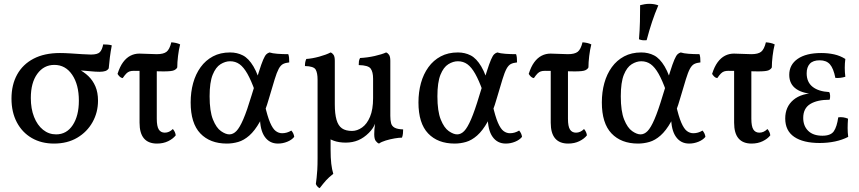

<svg xmlns="http://www.w3.org/2000/svg" viewBox="-20 -741 4486 1003"><path d="M262 9Q196 9 146 -20Q96 -49 68 -102Q40 -155 40 -226Q40 -298 69.5 -351.5Q99 -405 155.5 -434.5Q212 -464 293 -464Q317 -464 348.5 -462Q380 -460 409.5 -458Q439 -456 455 -456Q490 -456 502 -469Q514 -482 519 -509Q530 -509 542.5 -508Q555 -507 564 -504Q558 -473 554 -441.5Q550 -410 548 -384Q542 -374 530.5 -370Q519 -366 500 -366Q479 -366 450 -369Q421 -372 380 -374L387 -381Q418 -366 441.5 -343.5Q465 -321 478.5 -289.5Q492 -258 492 -215Q492 -154 463.5 -103Q435 -52 383.5 -21.5Q332 9 262 9ZM273 -39Q328 -39 360 -87.5Q392 -136 392 -215Q392 -299 357 -350.5Q322 -402 264 -402Q209 -402 175 -355.5Q141 -309 141 -229Q141 -173 158 -130Q175 -87 205 -63Q235 -39 273 -39Z M621 -333Q612 -334 605 -341Q598 -348 594 -355Q606 -393 623 -416Q640 -439 661.5 -450Q683 -461 708 -461Q731 -461 753.5 -459.5Q776 -458 799 -458Q834 -458 850 -470.5Q866 -483 875 -520Q888 -519 899.5 -516.5Q911 -514 921 -509Q914 -482 910 -448.5Q906 -415 906 -389Q902 -380 889.5 -374Q877 -368 834 -368Q809 -368 781 -369Q753 -370 727 -370.5Q701 -371 679 -371Q666 -371 657 -368Q648 -365 640 -357Q632 -349 621 -333ZM800 9Q755 9 732 -18Q709 -45 709 -100V-391H799V-121Q799 -81 809.5 -64.5Q820 -48 841 -48Q864 -48 883 -67Q896 -52 898 -34Q884 -16 858.5 -3.5Q833 9 800 9Z M1165 9Q1077 9 1026.5 -44Q976 -97 976 -206Q976 -260 989 -307Q1002 -354 1028 -390Q1054 -426 1092.5 -446.5Q1131 -467 1182 -467Q1219 -467 1249 -451.5Q1279 -436 1304 -394Q1329 -352 1351 -271L1312 -265Q1292 -321 1272.5 -355.5Q1253 -390 1231.5 -405.5Q1210 -421 1182 -421Q1157 -421 1132 -405.5Q1107 -390 1091 -350.5Q1075 -311 1075 -238Q1075 -160 1092.5 -116.5Q1110 -73 1134.5 -56Q1159 -39 1178 -39Q1198 -39 1215 -56.5Q1232 -74 1251 -118Q1270 -162 1294 -242Q1318 -320 1332 -364.5Q1346 -409 1355 -429.5Q1364 -450 1371 -457Q1378 -464 1388 -467Q1403 -462 1429.5 -460Q1456 -458 1486 -458Q1489 -450 1490 -439.5Q1491 -429 1491 -415Q1471 -413 1458.5 -406.5Q1446 -400 1436 -381.5Q1426 -363 1415 -327Q1404 -291 1386 -230Q1364 -152 1337.5 -105Q1311 -58 1282.5 -33Q1254 -8 1224.5 0.5Q1195 9 1165 9ZM1432 9Q1388 9 1363 -26.5Q1338 -62 1338 -130L1363 -195Q1377 -133 1391 -100.5Q1405 -68 1420.5 -56.5Q1436 -45 1454 -45Q1479 -45 1502 -59Q1515 -44 1517 -26Q1504 -10 1480.5 -0.5Q1457 9 1432 9Z M1707 -107V40Q1707 84 1710.5 114Q1714 144 1721 167Q1697 186 1683.5 201Q1670 216 1650 242Q1643 239 1637.5 232.5Q1632 226 1630 220Q1632 205 1634 188Q1636 171 1637.5 146.5Q1639 122 1639 85V-180ZM1960 9Q1951 6 1943 -4.5Q1935 -15 1935 -40Q1935 -53 1936 -66Q1937 -79 1939.5 -95.5Q1942 -112 1946 -136H2019Q2019 -113 2023 -97.5Q2027 -82 2041.5 -74Q2056 -66 2086 -65Q2086 -55 2085 -44Q2084 -33 2080 -22Q2065 -22 2041.5 -18Q2018 -14 1995 -7Q1972 0 1960 9ZM1929 -330Q1929 -365 1916.5 -382.5Q1904 -400 1854 -401Q1854 -412 1855 -420.5Q1856 -429 1861 -438Q1900 -440 1937.5 -448.5Q1975 -457 1997 -467Q2006 -464 2012.5 -454.5Q2019 -445 2019 -423V-133L1940 -96Q1930 -70 1907 -47Q1881 -21 1851.5 -8.5Q1822 4 1786 4Q1716 4 1677.5 -34.5Q1639 -73 1639 -174V-325Q1639 -360 1629 -377.5Q1619 -395 1573 -396Q1573 -407 1574.5 -415.5Q1576 -424 1580 -433Q1611 -435 1647.5 -445Q1684 -455 1707 -467Q1716 -464 1722.5 -454.5Q1729 -445 1729 -423V-196Q1729 -146 1738 -115Q1747 -84 1766.5 -70.5Q1786 -57 1819 -57Q1846 -57 1871.5 -75Q1897 -93 1913 -131Q1929 -169 1929 -228Z M2355 9Q2267 9 2216.5 -44Q2166 -97 2166 -206Q2166 -260 2179 -307Q2192 -354 2218 -390Q2244 -426 2282.5 -446.5Q2321 -467 2372 -467Q2409 -467 2439 -451.5Q2469 -436 2494 -394Q2519 -352 2541 -271L2502 -265Q2482 -321 2462.5 -355.5Q2443 -390 2421.5 -405.5Q2400 -421 2372 -421Q2347 -421 2322 -405.5Q2297 -390 2281 -350.5Q2265 -311 2265 -238Q2265 -160 2282.5 -116.5Q2300 -73 2324.5 -56Q2349 -39 2368 -39Q2388 -39 2405 -56.5Q2422 -74 2441 -118Q2460 -162 2484 -242Q2508 -320 2522 -364.5Q2536 -409 2545 -429.5Q2554 -450 2561 -457Q2568 -464 2578 -467Q2593 -462 2619.5 -460Q2646 -458 2676 -458Q2679 -450 2680 -439.5Q2681 -429 2681 -415Q2661 -413 2648.5 -406.5Q2636 -400 2626 -381.5Q2616 -363 2605 -327Q2594 -291 2576 -230Q2554 -152 2527.5 -105Q2501 -58 2472.5 -33Q2444 -8 2414.5 0.5Q2385 9 2355 9ZM2622 9Q2578 9 2553 -26.5Q2528 -62 2528 -130L2553 -195Q2567 -133 2581 -100.5Q2595 -68 2610.5 -56.5Q2626 -45 2644 -45Q2669 -45 2692 -59Q2705 -44 2707 -26Q2694 -10 2670.5 -0.5Q2647 9 2622 9Z M2769 -333Q2760 -334 2753 -341Q2746 -348 2742 -355Q2754 -393 2771 -416Q2788 -439 2809.5 -450Q2831 -461 2856 -461Q2879 -461 2901.5 -459.5Q2924 -458 2947 -458Q2982 -458 2998 -470.5Q3014 -483 3023 -520Q3036 -519 3047.5 -516.5Q3059 -514 3069 -509Q3062 -482 3058 -448.5Q3054 -415 3054 -389Q3050 -380 3037.5 -374Q3025 -368 2982 -368Q2957 -368 2929 -369Q2901 -370 2875 -370.5Q2849 -371 2827 -371Q2814 -371 2805 -368Q2796 -365 2788 -357Q2780 -349 2769 -333ZM2948 9Q2903 9 2880 -18Q2857 -45 2857 -100V-391H2947V-121Q2947 -81 2957.5 -64.5Q2968 -48 2989 -48Q3012 -48 3031 -67Q3044 -52 3046 -34Q3032 -16 3006.5 -3.5Q2981 9 2948 9Z M3313 9Q3225 9 3174.5 -44Q3124 -97 3124 -206Q3124 -260 3137 -307Q3150 -354 3176 -390Q3202 -426 3240.5 -446.5Q3279 -467 3330 -467Q3367 -467 3397 -451.5Q3427 -436 3452 -394Q3477 -352 3499 -271L3460 -265Q3440 -321 3420.5 -355.5Q3401 -390 3379.5 -405.5Q3358 -421 3330 -421Q3305 -421 3280 -405.5Q3255 -390 3239 -350.5Q3223 -311 3223 -238Q3223 -160 3240.5 -116.5Q3258 -73 3282.5 -56Q3307 -39 3326 -39Q3346 -39 3363 -56.5Q3380 -74 3399 -118Q3418 -162 3442 -242Q3466 -320 3480 -364.5Q3494 -409 3503 -429.5Q3512 -450 3519 -457Q3526 -464 3536 -467Q3551 -462 3577.5 -460Q3604 -458 3634 -458Q3637 -450 3638 -439.5Q3639 -429 3639 -415Q3619 -413 3606.5 -406.5Q3594 -400 3584 -381.5Q3574 -363 3563 -327Q3552 -291 3534 -230Q3512 -152 3485.5 -105Q3459 -58 3430.5 -33Q3402 -8 3372.5 0.5Q3343 9 3313 9ZM3580 9Q3536 9 3511 -26.5Q3486 -62 3486 -130L3511 -195Q3525 -133 3539 -100.5Q3553 -68 3568.5 -56.5Q3584 -45 3602 -45Q3627 -45 3650 -59Q3663 -44 3665 -26Q3652 -10 3628.5 -0.5Q3605 9 3580 9ZM3358 -531Q3345 -530 3336 -531Q3327 -532 3318 -536Q3322 -583 3323 -628Q3324 -673 3324 -714Q3336 -717 3348 -719Q3360 -721 3372 -721Q3398 -721 3419 -713Q3401 -671 3386.5 -627.5Q3372 -584 3358 -531Z M3727 -333Q3718 -334 3711 -341Q3704 -348 3700 -355Q3712 -393 3729 -416Q3746 -439 3767.5 -450Q3789 -461 3814 -461Q3837 -461 3859.5 -459.5Q3882 -458 3905 -458Q3940 -458 3956 -470.5Q3972 -483 3981 -520Q3994 -519 4005.5 -516.5Q4017 -514 4027 -509Q4020 -482 4016 -448.5Q4012 -415 4012 -389Q4008 -380 3995.5 -374Q3983 -368 3940 -368Q3915 -368 3887 -369Q3859 -370 3833 -370.5Q3807 -371 3785 -371Q3772 -371 3763 -368Q3754 -365 3746 -357Q3738 -349 3727 -333ZM3906 9Q3861 9 3838 -18Q3815 -45 3815 -100V-391H3905V-121Q3905 -81 3915.5 -64.5Q3926 -48 3947 -48Q3970 -48 3989 -67Q4002 -52 4004 -34Q3990 -16 3964.5 -3.5Q3939 9 3906 9Z M4262 6Q4176 6 4129 -26Q4082 -58 4082 -122Q4082 -183 4124.5 -219Q4167 -255 4245 -255V-250Q4178 -250 4140.5 -275.5Q4103 -301 4103 -350Q4103 -403 4147 -433.5Q4191 -464 4270 -464Q4306 -464 4337.5 -457Q4369 -450 4396 -433Q4393 -410 4393 -387Q4393 -364 4396 -340Q4383 -336 4370 -334.5Q4357 -333 4344 -334Q4334 -384 4315.5 -405Q4297 -426 4262 -426Q4227 -426 4210.5 -408Q4194 -390 4194 -358Q4194 -312 4225 -287.5Q4256 -263 4312 -260Q4316 -253 4316.5 -241Q4317 -229 4314 -220Q4249 -220 4212.5 -197.5Q4176 -175 4176 -125Q4176 -83 4202 -57.5Q4228 -32 4276 -32Q4320 -32 4336 -55.5Q4352 -79 4359 -128Q4372 -130 4385 -128Q4398 -126 4410 -121Q4408 -95 4408 -72Q4408 -49 4411 -26Q4380 -10 4342 -2Q4304 6 4262 6Z"/></svg>

Font: Vollkorn
Style: Regular
Weight: 400
Designer: Friedrich Althausen
Foundry: Friedrich Althausen
Version: Version 5.001